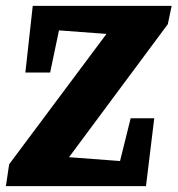

<svg xmlns="http://www.w3.org/2000/svg" viewBox="-32 -631 602 651"><path d="M202 -98 375 -85 411 -230H491L463 0H-12L-1 -74L329 -516L168 -528L138 -385H54L79 -611H550L537 -549Z"/></svg>

Font: Grenze ExtraBold
Style: Italic
Weight: 800
Italic angle: -10°
Designer: Renata Polastri
Foundry: Omnibus-Type
Version: Version 1.002; ttfautohint (v1.8)